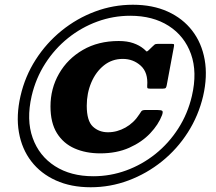

<svg xmlns="http://www.w3.org/2000/svg" viewBox="-20 -780 910 810"><path d="M540.5 -760Q624 -760 687.5 -731.2Q751 -702.5 791 -650.5Q831 -598.5 843.5 -528.2Q856 -458 837 -375Q817.5 -292 772.5 -221.5Q727.5 -151 663.2 -99.2Q599 -47.5 522.2 -18.8Q445.5 10 362.5 10Q279.5 10 215.8 -18.8Q152 -47.5 112 -99.5Q72 -151.5 59.8 -221.8Q47.5 -292 66.5 -375Q85.5 -458 130.5 -528.2Q175.5 -598.5 239.8 -650.5Q304 -702.5 380.8 -731.2Q457.5 -760 540.5 -760ZM373.5 -36.5Q445.5 -36.5 512.5 -61Q579.5 -85.5 635.8 -130.5Q692 -175.5 732 -237.8Q772 -300 789.5 -375Q813 -475.5 785.8 -551.8Q758.5 -628 691.8 -670.8Q625 -713.5 529.5 -713.5Q457.5 -713.5 390.5 -689Q323.5 -664.5 267.2 -619.5Q211 -574.5 171 -512.2Q131 -450 113.5 -375Q90.5 -274.5 117.8 -198.2Q145 -122 211.8 -79.2Q278.5 -36.5 373.5 -36.5ZM663.5 -294Q648.5 -254.5 613.5 -217.5Q578.5 -180.5 525.5 -156.8Q472.5 -133 403 -133Q342 -133 294.8 -153.8Q247.5 -174.5 220.2 -218.2Q193 -262 193 -331Q193 -406.5 229 -469.2Q265 -532 329.8 -569.5Q394.5 -607 481 -607Q516.5 -607 542.2 -598Q568 -589 585.5 -574.5Q593.5 -568 596.5 -564.2Q599.5 -560.5 607.5 -568.5L622.5 -583Q628 -588 631.8 -591.5Q635.5 -595 646.5 -595H703Q713 -595 714 -592.8Q715 -590.5 713.5 -582L683.5 -421Q682 -413 679.5 -409.5Q677 -406 667 -406H614Q605 -406 602.8 -407.8Q600.5 -409.5 601 -417.5Q605.5 -474 573.8 -502.8Q542 -531.5 498 -531.5Q452.5 -531.5 418.2 -504Q384 -476.5 365 -431.5Q346 -386.5 346 -334Q346 -270 371.8 -246Q397.5 -222 435.5 -222Q474 -222 509.5 -242Q545 -262 568 -298Q572.5 -305.5 576.5 -310.8Q580.5 -316 594 -316H642.5Q661 -316 664.8 -312Q668.5 -308 663.5 -294Z"/></svg>

Font: Besley* Fatface
Style: Italic
Weight: 900
Italic angle: -13°
Designer: Owen Earl
Foundry: indestructible type*
Version: Version 3.000; ttfautohint (v1.8.3)